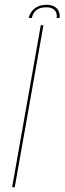

<svg xmlns="http://www.w3.org/2000/svg" viewBox="-20 -780 269 800"><path d="M30.5 0H41.5L161 -675H150ZM174.5 -760Q152 -760 136.5 -752.2Q121 -744.5 111.8 -731.8Q102.5 -719 100 -705H112.5Q114.5 -716 121 -726.2Q127.5 -736.5 139.8 -743Q152 -749.5 172.5 -749.5Q191 -749.5 201 -743Q211 -736.5 214.5 -726.2Q218 -716 216 -705H228Q230.5 -719 225.2 -731.8Q220 -744.5 207.2 -752.2Q194.5 -760 174.5 -760Z"/></svg>

Font: Anybody Thin Thin
Style: Italic
Weight: 250
Italic angle: -10°
Version: Version 1.113;gftools[0.9.25]